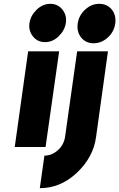

<svg xmlns="http://www.w3.org/2000/svg" viewBox="-20 -768 623 1003"><path d="M383 -500 320 -54Q314 -12 283 16Q251 45 212 45L188 215Q295 215 380 136Q423 96 449 48.5Q475 1 482 -54L544 -500ZM582 -645Q588 -688 564 -718Q540 -748 498 -748Q458 -748 425 -718Q392 -688 386 -645Q380 -602 404 -572Q428 -542 469 -542Q510 -542 543 -572Q576 -602 582 -645ZM324 -648Q330 -688 306 -718Q282 -748 243 -748Q204 -748 172 -718Q140 -687 134 -648Q128 -608 152 -578Q176 -548 215 -548Q255 -548 286 -578Q318 -609 324 -648ZM57 0H218L289 -500H127Z"/></svg>

Font: Unageo
Style: Black-Italic
Weight: 900
Designer: Richard Sepsi
Foundry: Richard Sepsi
Version: Version 2.000